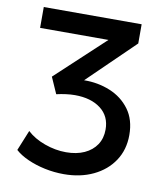

<svg xmlns="http://www.w3.org/2000/svg" viewBox="-81 -768 744 852"><g transform="rotate(10 291.0 -342.5)"><path d="M263 15Q219.5 15 177.2 6Q135 -3 99.8 -18.8Q64.5 -34.5 42 -55L79.5 -147Q111 -117.5 159.5 -100Q208 -82.5 256 -82.5Q303.5 -82.5 338.5 -98.5Q373.5 -114.5 392.8 -143.5Q412 -172.5 412 -212Q412 -272 368.2 -305.5Q324.5 -339 252 -339Q232.5 -339 211.5 -336.2Q190.5 -333.5 169 -328.5L136.5 -402L355.5 -606H47.5V-700H488.5V-613.5L280 -411Q342.5 -412 397.5 -389.5Q452.5 -367 486.2 -321.2Q520 -275.5 520 -206Q520 -140 487 -90.2Q454 -40.5 396 -12.8Q338 15 263 15Z"/></g></svg>

Font: Geologica Thin Roman
Style: Regular
Weight: 400
Version: Version 1.010;gftools[0.9.28]